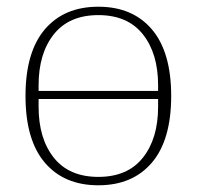

<svg xmlns="http://www.w3.org/2000/svg" viewBox="-20 -540 586 572"><path d="M273 -13Q360 -13 405.5 -70Q451 -127 451 -222V-245H95V-222Q95 -127 140.5 -70Q186 -13 273 -13ZM451 -269V-286Q451 -381 405.5 -438Q360 -495 273 -495Q186 -495 140.5 -438Q95 -381 95 -286V-269ZM273 12Q171 12 113.5 -55.5Q56 -123 56 -254Q56 -385 113.5 -452.5Q171 -520 273 -520Q375 -520 432.5 -452.5Q490 -385 490 -254Q490 -123 432.5 -55.5Q375 12 273 12Z"/></svg>

Font: IBM Plex Serif ExtraLight
Style: Regular
Weight: 200
Designer: Mike Abbink, Paul van der Laan, Pieter van Rosmalen
Foundry: Bold Monday
Version: Version 2.5